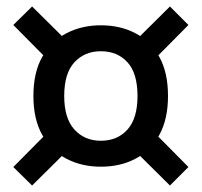

<svg xmlns="http://www.w3.org/2000/svg" viewBox="-20 -649 623 592"><path d="M291 -135Q232 -135 185 -159.5Q138 -184 110.5 -232.5Q83 -281 83 -353Q83 -426 110.5 -474Q138 -522 185 -546.5Q232 -571 291 -571Q351 -571 397.5 -546.5Q444 -522 471 -474Q498 -426 498 -353Q498 -281 471 -232.5Q444 -184 397.5 -159.5Q351 -135 291 -135ZM291 -215Q342 -215 373 -249.5Q404 -284 404 -353Q404 -423 373 -457Q342 -491 291 -491Q241 -491 209.5 -457Q178 -423 178 -353Q178 -284 209.5 -249.5Q241 -215 291 -215ZM504 -629 561 -572 448 -458 390 -516ZM134 -248 193 -190 79 -77 21 -134ZM79 -629 193 -516 134 -458 21 -572ZM448 -248 561 -134 504 -77 390 -190Z"/></svg>

Font: Asta Sans
Style: Bold
Weight: 700
Designer: 42dot
Version: Version 1.000